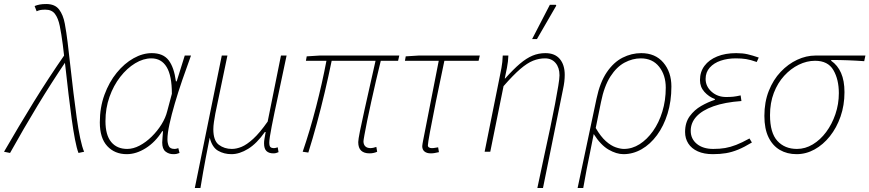

<svg xmlns="http://www.w3.org/2000/svg" viewBox="-50 -754 4320 954"><path d="M340 6Q331 -17 322.5 -61.5Q314 -106 306 -164Q298 -222 290.5 -286Q283 -350 276 -413.5Q269 -477 262 -532Q255 -586 247 -625Q239 -664 223 -685Q207 -706 176 -706Q161 -706 152 -704.5Q143 -703 132 -698L122 -724Q134 -729 147.5 -731.5Q161 -734 180 -734Q223 -734 243.5 -707Q264 -680 272 -636.5Q280 -593 286 -544Q293 -487 300 -422.5Q307 -358 315 -293Q323 -228 331 -170Q339 -112 348.5 -67.5Q358 -23 368 0ZM-30 0Q44 -128 117 -246.5Q190 -365 274 -486L278 -450Q205 -342 136.5 -229Q68 -116 0 6Z M580 12Q520 12 483 -28Q446 -68 446 -146Q446 -220 469 -283Q492 -346 530 -392.5Q568 -439 613.5 -464.5Q659 -490 704 -490Q761 -490 788 -454.5Q815 -419 824 -350H828L868 -478H899Q877 -418 856 -357Q835 -296 818.5 -239.5Q802 -183 792 -137Q782 -91 782 -62Q782 -43 788.5 -28.5Q795 -14 817 -14Q823 -14 828 -15.5Q833 -17 836 -18L842 6Q834 9 828 10.5Q822 12 811 12Q789 12 772.5 -1Q756 -14 756 -46Q756 -55 757.5 -70.5Q759 -86 760 -102H756Q722 -48 674.5 -18Q627 12 580 12ZM582 -14Q612 -14 643.5 -30.5Q675 -47 703.5 -75Q732 -103 752.5 -136Q773 -169 781 -202L804 -288Q804 -378 778 -421Q752 -464 702 -464Q662 -464 621.5 -439.5Q581 -415 547.5 -372Q514 -329 494 -272.5Q474 -216 474 -152Q474 -83 502.5 -48.5Q531 -14 582 -14Z M918 180 1052 -478H1080L1020 -190Q1016 -169 1013 -148Q1010 -127 1010 -112Q1010 -55 1037.5 -34.5Q1065 -14 1102 -14Q1125 -14 1150.5 -24.5Q1176 -35 1208 -64Q1240 -93 1280 -150L1346 -478H1374Q1352 -371 1332 -279.5Q1312 -188 1300 -126Q1288 -64 1288 -46Q1288 -28 1294 -23Q1300 -18 1310 -18Q1316 -18 1321 -19.5Q1326 -21 1330 -22L1334 2Q1327 5 1321.5 6.5Q1316 8 1308 8Q1286 8 1274 -3.5Q1262 -15 1262 -42Q1262 -53 1264 -63.5Q1266 -74 1270 -98H1266Q1226 -41 1183 -14.5Q1140 12 1100 12Q1063 12 1033.5 -5Q1004 -22 992 -70Q980 -10 972.5 29.5Q965 69 959 103Q953 137 946 180Z M1786 8Q1759 8 1744.5 -5.5Q1730 -19 1730 -48Q1730 -60 1738.5 -102.5Q1747 -145 1760.5 -205Q1774 -265 1788.5 -330Q1803 -395 1816 -452H1598Q1582 -374 1563.5 -295.5Q1545 -217 1524.5 -141.5Q1504 -66 1482 4L1454 0Q1490 -105 1520.5 -223Q1551 -341 1572 -452H1470L1474 -474L1538 -478H1934L1928 -452H1842Q1830 -405 1818 -352Q1806 -299 1794.5 -248Q1783 -197 1774.5 -154.5Q1766 -112 1761 -84.5Q1756 -57 1756 -52Q1756 -36 1765 -27Q1774 -18 1792 -18Q1797 -18 1804 -19.5Q1811 -21 1820 -24L1824 0Q1818 3 1808 5.5Q1798 8 1786 8Z M2090 8Q2071 8 2059.5 -1Q2048 -10 2048 -28Q2048 -33 2049.5 -40Q2051 -47 2052 -54L2130 -452H1962L1966 -474L2030 -478H2334L2328 -452H2158Q2134 -339 2115.5 -247.5Q2097 -156 2086.5 -99Q2076 -42 2076 -32Q2076 -25 2081.5 -21.5Q2087 -18 2096 -18Q2104 -18 2111.5 -19.5Q2119 -21 2127 -22L2131 2Q2117 5 2109 6.5Q2101 8 2090 8Z M2620 180Q2637 98 2653.5 22.5Q2670 -53 2684 -119Q2698 -185 2708 -238Q2718 -291 2724 -327.5Q2730 -364 2730 -380Q2730 -418 2710.5 -441Q2691 -464 2658 -464Q2628 -464 2599 -452.5Q2570 -441 2535 -411Q2500 -381 2452 -326L2386 0H2358L2430 -358Q2436 -387 2441.5 -416Q2447 -445 2448 -478H2476Q2475 -448 2469 -417.5Q2463 -387 2458 -364H2460Q2501 -410 2533.5 -437.5Q2566 -465 2596 -477.5Q2626 -490 2660 -490Q2707 -490 2731.5 -461Q2756 -432 2756 -382Q2756 -366 2754 -348.5Q2752 -331 2747 -308L2648 180ZM2594 -560 2682 -730H2712L2714 -726L2618 -560Z M2820 180 2914 -264Q2931 -345 2965 -395Q2999 -445 3043.5 -467.5Q3088 -490 3136 -490Q3206 -490 3246 -443Q3286 -396 3286 -324Q3286 -251 3267 -189.5Q3248 -128 3214.5 -82.5Q3181 -37 3138 -12.5Q3095 12 3048 12Q3013 12 2974 -10.5Q2935 -33 2900 -88Q2890 -36 2881.5 5Q2873 46 2865 87Q2857 128 2848 180ZM3050 -14Q3091 -14 3128 -37.5Q3165 -61 3194.5 -102.5Q3224 -144 3241 -199.5Q3258 -255 3258 -318Q3258 -381 3225 -422.5Q3192 -464 3134 -464Q3093 -464 3053.5 -443Q3014 -422 2983 -374Q2952 -326 2936 -246L2910 -118Q2935 -75 2960.5 -52.5Q2986 -30 3009.5 -22Q3033 -14 3050 -14Z M3492 12Q3448 12 3417 -2Q3386 -16 3370 -41Q3354 -66 3354 -98Q3354 -145 3377 -176.5Q3400 -208 3434 -227.5Q3468 -247 3502 -258V-262Q3472 -273 3450 -297.5Q3428 -322 3428 -356Q3428 -397 3450.5 -427Q3473 -457 3513.5 -473.5Q3554 -490 3608 -490Q3640 -490 3664 -484.5Q3688 -479 3720 -468L3710 -446Q3679 -457 3657 -460.5Q3635 -464 3606 -464Q3565 -464 3531 -452.5Q3497 -441 3476.5 -418Q3456 -395 3456 -362Q3456 -325 3485.5 -298.5Q3515 -272 3558 -272Q3578 -272 3593 -273.5Q3608 -275 3630 -280L3634 -252Q3551 -246 3495 -226Q3439 -206 3410.5 -175Q3382 -144 3382 -104Q3382 -64 3412.5 -39Q3443 -14 3494 -14Q3527 -14 3553 -18.5Q3579 -23 3607.5 -34Q3636 -45 3674 -66L3686 -46Q3648 -23 3617.5 -10.5Q3587 2 3557.5 7Q3528 12 3492 12Z M3908 12Q3861 12 3825 -9Q3789 -30 3768.5 -72Q3748 -114 3748 -178Q3748 -247 3770 -302.5Q3792 -358 3829 -397Q3866 -436 3911 -457Q3956 -478 4002 -478H4250L4244 -450Q4203 -453 4162.5 -454.5Q4122 -456 4080 -456V-452Q4112 -430 4129 -391.5Q4146 -353 4146 -296Q4146 -231 4126.5 -175Q4107 -119 4073.5 -77Q4040 -35 3997.5 -11.5Q3955 12 3908 12ZM3910 -14Q3951 -14 3988.5 -36.5Q4026 -59 4055 -98Q4084 -137 4101 -187Q4118 -237 4118 -291Q4118 -359 4091 -405.5Q4064 -452 4000 -452Q3959 -452 3919 -432.5Q3879 -413 3846.5 -377.5Q3814 -342 3795 -292.5Q3776 -243 3776 -182Q3776 -94 3812.5 -54Q3849 -14 3910 -14Z"/></svg>

Font: Source Sans 3
Style: Italic
Weight: 200
Italic angle: -11°
Designer: Paul D. Hunt
Foundry: Adobe
Version: Version 3.046;hotconv 1.0.118;makeotfexe 2.5.65603